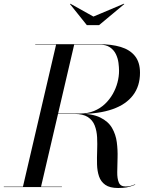

<svg xmlns="http://www.w3.org/2000/svg" viewBox="-60 -982 794 1008"><path d="M60 0 235 -750H330L155 0ZM-40 0V-2H265V0ZM560 5Q516.5 5 493 -11.5Q469.5 -28 460 -55.8Q450.5 -83.5 449.5 -118Q448.5 -152.5 450 -189.5Q451.5 -226.5 449.8 -261Q448 -295.5 437.2 -323.2Q426.5 -351 401.2 -367.5Q376 -384 330 -384H215V-386H350Q423.5 -386 466 -365.2Q508.5 -344.5 528.2 -310.2Q548 -276 553.2 -235.2Q558.5 -194.5 557.2 -153.8Q556 -113 555.5 -78.8Q555 -44.5 563.8 -23.8Q572.5 -3 599 -3Q615 -3 626.5 -6.2Q638 -9.5 649 -14L650 -12Q623 -1.5 605 1.8Q587 5 560 5ZM215 -384V-386H360Q401 -386 433.8 -399.5Q466.5 -413 491 -436.2Q515.5 -459.5 532 -488.5Q548.5 -517.5 556.8 -549Q565 -580.5 565 -610Q565 -628.5 562 -652Q559 -675.5 548.5 -697.5Q538 -719.5 517 -733.8Q496 -748 460 -748H125V-750H460Q525.5 -750 573.8 -735.5Q622 -721 648.5 -688Q675 -655 675 -600Q675 -530 638.2 -481.8Q601.5 -433.5 531 -408.8Q460.5 -384 360 -384ZM396 -850 307.5 -960.5 309.5 -962.5 430.5 -895 590.5 -962.5 592.5 -960.5 460 -850Z"/></svg>

Font: Bodoni Moda 96pt
Style: Italic
Weight: 400
Italic angle: -13°
Version: Version 2.004